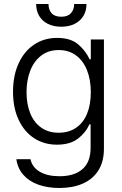

<svg xmlns="http://www.w3.org/2000/svg" viewBox="-20 -727 610 957"><path d="M61.5 66.4H131.8Q141.1 107.9 179.4 129.6Q217.8 151.4 276.4 151.4Q350.6 151.4 391.1 116Q431.6 80.6 431.6 9.8V-107.4H425.8Q406.7 -64.9 367.9 -35.4Q329.1 -5.9 263.7 -5.9Q200.2 -5.9 150.6 -37.8Q101.1 -69.8 73 -129.6Q44.9 -189.5 44.9 -269.5Q44.9 -349.6 72.5 -410.4Q100.1 -471.2 149.9 -504.6Q199.7 -538.1 264.6 -538.1Q330.6 -538.1 367.9 -507.3Q405.3 -476.6 426.8 -431.6H432.6V-530.3H498V13.7Q498 79.1 470 123Q441.9 167 391.8 188.5Q341.8 210 276.4 210Q217.3 210 171.1 193.4Q125 176.8 96.4 144.5Q67.9 112.3 61.5 66.4ZM432.6 -267.6Q432.6 -329.1 413.8 -376.7Q395 -424.3 358.9 -450.9Q322.8 -477.5 272.5 -477.5Q221.7 -477.5 185.5 -450Q149.4 -422.4 130.9 -374.8Q112.3 -327.1 112.3 -267.6Q112.3 -207.5 130.9 -161.9Q149.4 -116.2 185.5 -90.8Q221.7 -65.4 272.5 -65.4Q322.3 -65.4 358.4 -89.6Q394.5 -113.8 413.6 -159.4Q432.6 -205.1 432.6 -267.6ZM285.2 -593.8Q247.1 -593.8 218.8 -607.9Q190.4 -622.1 175.3 -647.7Q160.2 -673.3 160.2 -707H221.7Q221.7 -678.7 237.3 -661.1Q252.9 -643.6 285.2 -643.6Q317.4 -643.6 333.5 -661.1Q349.6 -678.7 349.6 -707H411.1Q411.1 -673.3 395.8 -647.7Q380.4 -622.1 351.8 -607.9Q323.2 -593.8 285.2 -593.8Z"/></svg>

Font: Pretendard GOV Light
Style: Regular
Weight: 300
Designer: Base glyphs from Inter by Rasmus Andersson; Hangeul glyphs from Noto Sans CJK(Source Han Sans) by Jang Soo-young and Kan
Foundry: Kil Hyung-jin
Version: Version 1.309